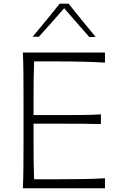

<svg xmlns="http://www.w3.org/2000/svg" viewBox="-20 -1016 648 1036"><path d="M103.5 0H546.4V-54.2Q488.8 -50.8 426 -49.8Q363.3 -48.8 293.5 -48.8H164.1Q162.1 -98.1 161.6 -146.7Q161.1 -195.3 161.1 -251.5V-348.6H295.4Q366.7 -348.6 419.4 -348.4Q472.2 -348.1 524.4 -346.7V-398.9Q475.1 -396 422.1 -395.5Q369.1 -395 296.4 -395H161.1V-481Q161.1 -537.6 161.6 -586.2Q162.1 -634.8 164.1 -684.6H288.1Q371.1 -684.6 432.1 -682.9Q493.2 -681.2 546.4 -678.2V-732.4H103.5Q106 -670.4 106.4 -613.3Q106.9 -556.2 106.9 -488.3V-243.7Q106.9 -176.3 106.4 -119.1Q106 -62 103.5 0ZM462.4 -815.9 496.1 -816.9Q458.5 -861.8 422.1 -906.7Q385.7 -951.7 350.1 -996.1H302.2Q266.6 -951.7 230.2 -907.2Q193.8 -862.8 156.2 -817.9H189.9Q225.1 -856.9 259 -895Q293 -933.1 326.2 -971.7Q359.4 -933.1 393.6 -894Q427.7 -855 462.4 -815.9Z"/></svg>

Font: Pinar-VF-FD
Style: Regular
Weight: 300
Designer: Amin Abedi
Version: Version 3.0